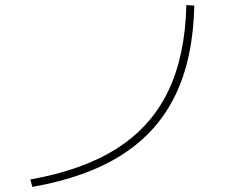

<svg xmlns="http://www.w3.org/2000/svg" viewBox="-20 -733 978 757"><path d="M714.8 -712.9 746.1 -710.9Q741.7 -503.4 671.4 -357.9Q601.1 -212.4 461.4 -123Q321.8 -33.7 107.4 3.9L99.6 -25.4Q307.6 -62.5 441.7 -148.2Q575.7 -233.9 642.8 -373Q710 -512.2 714.8 -712.9Z"/></svg>

Font: Pretendard JP Thin
Style: Regular
Weight: 100
Designer: Base glyphs from Inter by Rasmus Andersson; Hangeul glyphs from Noto Sans CJK(Source Han Sans) by Jang Soo-young and Kan
Foundry: Kil Hyung-jin
Version: Version 1.309